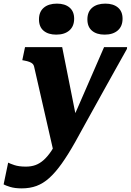

<svg xmlns="http://www.w3.org/2000/svg" viewBox="-83 -800 721 1059"><path d="M218 62 281 -9 345 -113 260 -540H55L40 -468L51 -466Q68 -463 79.5 -458.5Q91 -454 97 -448Q103 -442 105 -433ZM296 -94 243 -43Q221 2 200 33Q179 64 157.5 83Q136 102 112.5 110.5Q89 119 60 119Q21 119 -4 110.5Q-29 102 -38 97L-63 217Q-53 223 -27 231Q-1 239 37 239Q82 239 118.5 225.5Q155 212 188.5 182Q222 152 257 103Q292 54 332 -17Q358 -64 385.5 -114Q413 -164 442 -216Q471 -268 500 -320.5Q529 -373 558.5 -425.5Q588 -478 617 -530L618 -540H491Q467 -484 442.5 -428.5Q418 -373 394 -317Q370 -261 345.5 -205.5Q321 -150 296 -94ZM227 -609Q273 -609 299.5 -632Q326 -655 326 -697Q326 -737 300.5 -758.5Q275 -780 231 -780Q185 -780 158.5 -757.5Q132 -735 132 -693Q132 -652 157.5 -630.5Q183 -609 227 -609ZM494 -609Q540 -609 566.5 -632Q593 -655 593 -697Q593 -737 567.5 -758.5Q542 -780 498 -780Q452 -780 425.5 -757.5Q399 -735 399 -693Q399 -652 424.5 -630.5Q450 -609 494 -609Z"/></svg>

Font: Roboto Serif
Style: Bold Italic
Weight: 700
Italic angle: -10°
Designer: Greg Gazdowicz
Foundry: Commercial Type
Version: Version 1.008